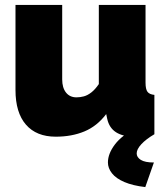

<svg xmlns="http://www.w3.org/2000/svg" viewBox="-20 -546 678 781"><path d="M43 -180V-526H233V-223Q233 -189 248.5 -169.5Q264 -150 291 -150Q306 -150 321 -154Q336 -158 351.5 -170Q367 -182 382 -204V-526H572V-210Q572 -183 580 -172.5Q588 -162 608 -160V0Q583 5 563 7.5Q543 10 528 10Q480 10 452 -8Q424 -26 416 -63L412 -82Q375 -33 323.5 -11.5Q272 10 207 10Q128 10 85.5 -39Q43 -88 43 -180ZM419 115Q419 79 447.5 41.5Q476 4 532 -24H595L608 0Q574 20 555 40.5Q536 61 536 78Q536 94 553 104.5Q570 115 606 115L571 215Q520 209 486 194.5Q452 180 435.5 159Q419 138 419 115Z"/></svg>

Font: Raleway Thin Black
Style: Regular
Weight: 900
Version: Version 4.026